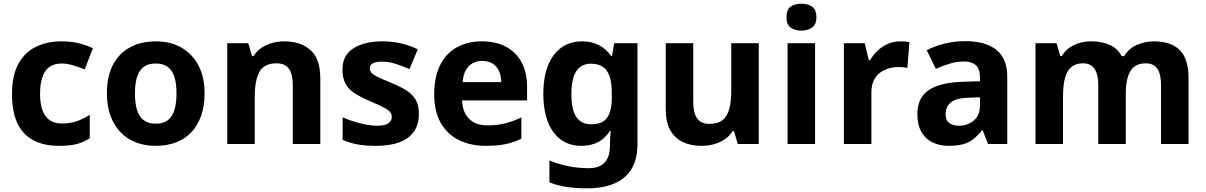

<svg xmlns="http://www.w3.org/2000/svg" viewBox="-20 -780 6533 1040"><path d="M300 10Q219 10 162 -19.5Q105 -49 75 -111Q45 -173 45 -270Q45 -370 79 -433Q113 -496 173.5 -526Q234 -556 313 -556Q369 -556 410.5 -545Q452 -534 483 -519L439 -404Q404 -418 373.5 -427Q343 -436 313 -436Q274 -436 248 -417.5Q222 -399 209.5 -362.5Q197 -326 197 -271Q197 -217 210.5 -181.5Q224 -146 250 -128.5Q276 -111 313 -111Q360 -111 396 -123.5Q432 -136 466 -158V-31Q432 -9 394.5 0.5Q357 10 300 10Z M1088 -274Q1088 -205.6 1069.5 -153.1Q1050.9 -100.5 1016.5 -63.7Q982 -27 933 -8.5Q884 10 822.4 10Q765.2 10 716.6 -8.5Q668 -27 633 -63.5Q598 -100 578.5 -153Q559 -206 559 -274.2Q559 -364.7 591 -427.3Q623.1 -489.9 682.9 -522.9Q742.7 -556 825 -556Q902.4 -556 961.2 -523Q1020 -490 1054 -427.3Q1088 -364.7 1088 -274ZM711 -273.8Q711 -220 722.5 -183.5Q734 -147 759 -128.5Q784 -110 824 -110Q864 -110 888.5 -128.5Q913 -147 924.5 -183.5Q936 -220 936 -273.6Q936 -328 924.5 -364Q913 -400 888 -418Q863.1 -436 823.3 -436Q764 -436 737.5 -395.5Q711 -355 711 -273.8Z M1521 -556Q1609 -556 1662 -508.5Q1715 -461 1715 -356V0H1566V-319Q1566 -378 1545 -407.5Q1524 -437 1478 -437Q1410 -437 1385 -390.5Q1360 -344 1360 -257V0H1211V-546H1325L1345 -476H1353Q1371 -504 1397 -521.5Q1423 -539 1455 -547.5Q1487 -556 1521 -556Z M2249 -162Q2249 -107 2223 -68.5Q2197 -30 2145 -10Q2093 10 2016 10Q1959 10 1918 2.5Q1877 -5 1836 -22V-145Q1880 -125 1931 -112Q1982 -99 2021 -99Q2065 -99 2083.5 -112Q2102 -125 2102 -146Q2102 -160 2094.5 -171Q2087 -182 2062 -196Q2037 -210 1984 -232Q1933 -254 1900 -275.5Q1867 -297 1851 -327.5Q1835 -358 1835 -404Q1835 -480 1894 -518Q1953 -556 2051 -556Q2102 -556 2148 -546Q2194 -536 2243 -513L2198 -406Q2158 -423 2122 -434.5Q2086 -446 2049 -446Q2016 -446 1999.5 -437Q1983 -428 1983 -410Q1983 -397 1991.5 -386.5Q2000 -376 2024.5 -364Q2049 -352 2097 -332Q2144 -313 2178 -292.5Q2212 -272 2230.5 -241.5Q2249 -211 2249 -162Z M2590 -556Q2666 -556 2720.5 -527Q2775 -498 2805 -443Q2835 -388 2835 -308V-236H2483Q2485 -173 2520.5 -137Q2556 -101 2619 -101Q2672 -101 2715 -111.5Q2758 -122 2804 -144V-29Q2764 -9 2719.5 0.5Q2675 10 2612 10Q2530 10 2467 -20.5Q2404 -51 2368 -113Q2332 -175 2332 -269Q2332 -365 2364.5 -428.5Q2397 -492 2455 -524Q2513 -556 2590 -556ZM2591 -450Q2548 -450 2519.5 -422Q2491 -394 2486 -335H2695Q2695 -368 2683.5 -394Q2672 -420 2649 -435Q2626 -450 2591 -450Z M3133 -556Q3183 -556 3223 -536Q3263 -516 3291 -476H3295L3307 -546H3433V1Q3433 79 3402.5 132Q3372 185 3311 212.5Q3250 240 3160 240Q3102 240 3052.5 233Q3003 226 2956 208V89Q3006 110 3059.5 120.5Q3113 131 3169 131Q3227 131 3255.5 100Q3284 69 3284 7V-4Q3284 -21 3285.5 -39Q3287 -57 3288 -71H3284Q3256 -28 3217 -9Q3178 10 3129 10Q3032 10 2977.5 -64.5Q2923 -139 2923 -272Q2923 -406 2979 -481Q3035 -556 3133 -556ZM3180 -435Q3145 -435 3121.5 -416.5Q3098 -398 3086.5 -361.5Q3075 -325 3075 -270Q3075 -188 3101 -147.5Q3127 -107 3182 -107Q3211 -107 3232 -114.5Q3253 -122 3266.5 -139.5Q3280 -157 3287 -185Q3294 -213 3294 -253V-271Q3294 -330 3282 -366Q3270 -402 3245 -418.5Q3220 -435 3180 -435Z M4090 -546V0H3976L3956 -70H3948Q3931 -42 3904.5 -24.5Q3878 -7 3846 1.5Q3814 10 3780 10Q3722 10 3678 -11Q3634 -32 3610 -76Q3586 -120 3586 -190V-546H3735V-227Q3735 -169 3756 -139Q3777 -109 3823 -109Q3869 -109 3894.5 -130Q3920 -151 3930.5 -191Q3941 -231 3941 -289V-546Z M4395 -546V0H4246V-546ZM4321 -760Q4354 -760 4378 -744.5Q4402 -729 4402 -686.8Q4402 -646 4378 -630Q4354 -614 4321 -614Q4286.7 -614 4263.4 -630Q4240 -646 4240 -686.8Q4240 -729 4263.4 -744.5Q4286.7 -760 4321 -760Z M4856 -556Q4867 -556 4882 -555Q4897 -554 4906 -552L4895 -412Q4888 -414 4874.5 -415.5Q4861 -417 4851 -417Q4822 -417 4795 -409.5Q4768 -402 4746.5 -386Q4725 -370 4712.5 -343.5Q4700 -317 4700 -278V0H4551V-546H4664L4686 -454H4693Q4709 -482 4733 -505Q4757 -528 4788.5 -542Q4820 -556 4856 -556Z M5209 -557Q5319 -557 5377.5 -509.5Q5436 -462 5436 -364V0H5332L5303 -74H5299Q5276 -45 5251.5 -26Q5227 -7 5195.5 1.5Q5164 10 5118 10Q5070 10 5031.5 -8.5Q4993 -27 4971 -65.5Q4949 -104 4949 -163Q4949 -250 5010 -291.5Q5071 -333 5193 -337L5288 -340V-364Q5288 -407 5265.5 -427Q5243 -447 5203 -447Q5163 -447 5125 -435.5Q5087 -424 5049 -407L5000 -508Q5044 -531 5097.5 -544Q5151 -557 5209 -557ZM5230 -251Q5158 -249 5130 -225Q5102 -201 5102 -162Q5102 -128 5122 -113.5Q5142 -99 5174 -99Q5222 -99 5255 -127.5Q5288 -156 5288 -208V-253Z M6230 -556Q6323 -556 6370.5 -508.5Q6418 -461 6418 -356V0H6269V-319.4Q6269 -377.7 6249 -407.4Q6229 -437 6186.8 -437Q6128 -437 6103 -395Q6078 -353 6078 -273.5V0H5929V-319.1Q5929 -358 5920 -384Q5911 -410 5893 -423.5Q5875 -437 5846.5 -437Q5806 -437 5782 -416Q5758 -395 5748 -355.2Q5738 -315.4 5738 -257.2V0H5589V-546H5703L5723.2 -476H5731Q5748 -504 5773 -521.5Q5797.9 -539 5828.5 -547.5Q5859 -556 5890 -556Q5950 -556 5992 -536.5Q6034 -517 6056 -476H6069Q6094 -518 6138.5 -537Q6183 -556 6230 -556Z"/></svg>

Font: Noto Sans Devanagari
Style: Regular
Weight: 400
Designer: Jelle Bosma - Monotype Design Team
Foundry: Monotype Imaging Inc.
Version: Version 2.003